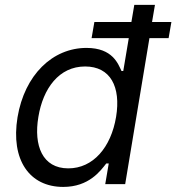

<svg xmlns="http://www.w3.org/2000/svg" viewBox="-20 -747 715 779"><path d="M236.5 11.4C341.3 11.4 387.8 -54 411.2 -83.8H421.2L407 0H487.9L586.3 -592.3H664.1L675.4 -657.7H596.9L608.7 -727.3H524.9L513.1 -657.7H362.9L351.6 -592.3H502.5L480.1 -458.8H473C459.5 -487.2 437.5 -552.6 331 -552.6C193.2 -552.6 79.9 -443.2 51.1 -271.3C22.7 -98 99.8 11.4 236.5 11.4ZM135.7 -272.7C154.5 -387.8 219.1 -477.3 325.3 -477.3C427.9 -477.3 471.2 -394.9 451 -272.7C430.4 -149.1 358 -63.9 257.1 -63.9C152 -63.9 116.1 -156.2 135.7 -272.7Z"/></svg>

Font: Margiela Sans
Style: Italic
Weight: 400
Italic angle: -9.39999°
Designer: Stefan Endress, Andreas Faust
Version: Version 1.100;FEAKit 1.0